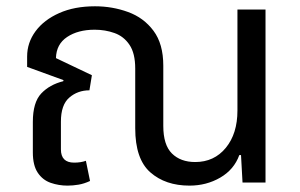

<svg xmlns="http://www.w3.org/2000/svg" viewBox="-20 -578 949 608"><path d="M193.8 9.8Q166 9.8 140.6 1Q115.2 -7.8 99.6 -31Q84 -54.2 84 -95.2V-191.9Q84 -253.9 110.6 -282Q137.2 -310.1 180.2 -320.8L181.2 -324.2L65.9 -366.2V-398.9Q65.9 -442.9 92.5 -479Q119.1 -515.1 167.5 -536.6Q215.8 -558.1 280.8 -558.1Q335.9 -558.1 385.5 -540Q435.1 -522 466.1 -480.5Q497.1 -439 497.1 -370.1V-179.2Q497.1 -119.1 524.4 -92Q551.8 -64.9 598.1 -64.9Q658.2 -64.9 695.1 -109.9Q731.9 -154.8 731.9 -228V-547.9H820.8V0H748L743.2 -86.9H737.8Q721.2 -41 677.5 -15.6Q633.8 9.8 580.1 9.8Q503.9 9.8 456.1 -32.2Q408.2 -74.2 408.2 -171.9V-360.8Q408.2 -409.2 390.1 -436Q372.1 -462.9 342.5 -473.4Q313 -483.9 279.8 -483.9Q227.1 -483.9 192.6 -460.9Q158.2 -438 157.2 -394L271 -339.8L263.2 -292Q226.1 -292 199.5 -269Q172.9 -246.1 172.9 -192.9V-105Q172.9 -63 214.8 -63Q235.8 -63 252 -68.8L265.1 -4.9Q246.1 3.9 228.5 6.8Q210.9 9.8 193.8 9.8Z"/></svg>

Font: Kurinto Seri
Style: Regular
Weight: 400
Designer: Kurinto was developed by Clint Goss from a range of fonts that are compatible with the SIL Open Font License Version 1.1
Foundry: Clinton F. Goss
Version: Version 2.196; July 25, 2020